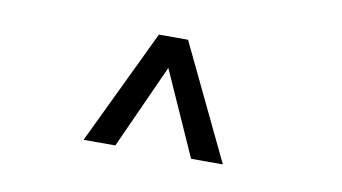

<svg xmlns="http://www.w3.org/2000/svg" viewBox="-38 -760 636 357"><g transform="rotate(10 280.0 -581.5)"><path d="M293 -690H238L134 -473H194L266 -632L337 -473H397L293 -690Z"/></g></svg>

Font: Maven Pro
Style: Regular
Weight: 400
Designer: Joe Prince
Foundry: Joe Prince
Version: Version 1.003